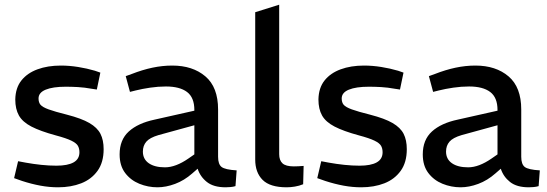

<svg xmlns="http://www.w3.org/2000/svg" viewBox="-20 -790 2326 817"><path d="M227 7Q190 7 152 0Q114 -7 74 -20L40 -32L57 -104L89 -98Q122 -92 155.5 -88.5Q189 -85 220 -85Q268 -85 293 -99Q318 -113 318 -142Q318 -158 311.5 -169.5Q305 -181 283.5 -191.5Q262 -202 217 -214Q151 -232 113.5 -251.5Q76 -271 60.5 -298.5Q45 -326 45 -367Q46 -416 71 -447.5Q96 -479 139.5 -495Q183 -511 239 -511Q275 -511 312.5 -505Q350 -499 384 -489L407 -481L392 -409L372 -412Q339 -418 311.5 -419.5Q284 -421 260 -421Q205 -421 174.5 -408.5Q144 -396 144 -371Q144 -354 152.5 -344Q161 -334 187 -324.5Q213 -315 265 -302Q327 -286 360.5 -266.5Q394 -247 407.5 -220.5Q421 -194 421 -155Q421 -99 395 -63Q369 -27 325.5 -10Q282 7 227 7Z M650 7Q610 7 573 -8Q536 -23 512.5 -54Q489 -85 489 -133Q489 -195 528 -230.5Q567 -266 638 -281L807 -319V-322Q807 -375 776 -398.5Q745 -422 686 -422Q653 -422 619 -417Q585 -412 557 -405L533 -399L515 -466L540 -475Q586 -493 628.5 -502Q671 -511 713 -511Q800 -511 854 -465Q908 -419 908 -324V-123Q908 -91 923 -79.5Q938 -68 987 -65L982 2Q972 5 960.5 6Q949 7 940 7Q889 7 860.5 -15.5Q832 -38 821 -72L798 -52Q764 -22 725 -7.5Q686 7 650 7ZM682 -78Q705 -78 730 -87.5Q755 -97 781 -115L807 -133V-257L654 -215Q617 -204 602.5 -187Q588 -170 588 -145Q588 -113 613 -95.5Q638 -78 682 -78Z M1200 7Q1129 7 1097.5 -24.5Q1066 -56 1066 -111V-738L1168 -770V-134Q1168 -108 1182 -95Q1196 -82 1230 -82Q1239 -82 1249.5 -82.5Q1260 -83 1272 -84L1270 -6Q1253 1 1234.5 4Q1216 7 1200 7Z M1517 7Q1480 7 1442 0Q1404 -7 1364 -20L1330 -32L1347 -104L1379 -98Q1412 -92 1445.5 -88.5Q1479 -85 1510 -85Q1558 -85 1583 -99Q1608 -113 1608 -142Q1608 -158 1601.5 -169.5Q1595 -181 1573.5 -191.5Q1552 -202 1507 -214Q1441 -232 1403.5 -251.5Q1366 -271 1350.5 -298.5Q1335 -326 1335 -367Q1336 -416 1361 -447.5Q1386 -479 1429.5 -495Q1473 -511 1529 -511Q1565 -511 1602.5 -505Q1640 -499 1674 -489L1697 -481L1682 -409L1662 -412Q1629 -418 1601.5 -419.5Q1574 -421 1550 -421Q1495 -421 1464.5 -408.5Q1434 -396 1434 -371Q1434 -354 1442.5 -344Q1451 -334 1477 -324.5Q1503 -315 1555 -302Q1617 -286 1650.5 -266.5Q1684 -247 1697.5 -220.5Q1711 -194 1711 -155Q1711 -99 1685 -63Q1659 -27 1615.5 -10Q1572 7 1517 7Z M1940 7Q1900 7 1863 -8Q1826 -23 1802.5 -54Q1779 -85 1779 -133Q1779 -195 1818 -230.5Q1857 -266 1928 -281L2097 -319V-322Q2097 -375 2066 -398.5Q2035 -422 1976 -422Q1943 -422 1909 -417Q1875 -412 1847 -405L1823 -399L1805 -466L1830 -475Q1876 -493 1918.5 -502Q1961 -511 2003 -511Q2090 -511 2144 -465Q2198 -419 2198 -324V-123Q2198 -91 2213 -79.5Q2228 -68 2277 -65L2272 2Q2262 5 2250.5 6Q2239 7 2230 7Q2179 7 2150.5 -15.5Q2122 -38 2111 -72L2088 -52Q2054 -22 2015 -7.5Q1976 7 1940 7ZM1972 -78Q1995 -78 2020 -87.5Q2045 -97 2071 -115L2097 -133V-257L1944 -215Q1907 -204 1892.5 -187Q1878 -170 1878 -145Q1878 -113 1903 -95.5Q1928 -78 1972 -78Z"/></svg>

Font: REM Medium
Style: Regular
Weight: 400
Version: Version 1.005;gftools[0.9.28]